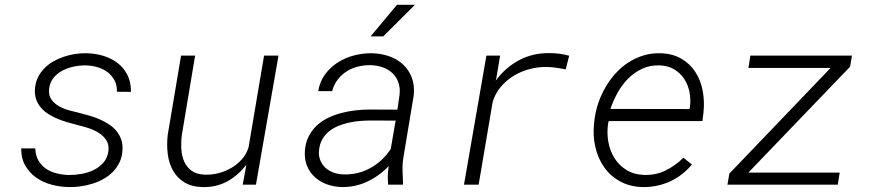

<svg xmlns="http://www.w3.org/2000/svg" viewBox="-20 -756 3561 786"><path d="M423.8 -137.7Q426.8 -164.6 414.8 -182.6Q402.8 -200.7 383.1 -212.9Q363.3 -225.1 339.6 -232.4Q315.9 -239.7 295.9 -244.6Q276.9 -249.5 256.3 -255.4Q235.8 -261.2 216.1 -269.5Q196.3 -277.8 179 -288.6Q161.6 -299.3 148.7 -314Q135.7 -328.6 128.7 -347.4Q121.6 -366.2 123 -390.6Q124.5 -416.5 134.5 -437.5Q144.5 -458.5 160.4 -475.1Q176.3 -491.7 196.8 -503.7Q217.3 -515.6 240.2 -523.4Q263.2 -531.2 286.9 -534.9Q310.5 -538.6 333 -538.1Q369.1 -537.6 402.6 -527.6Q436 -517.6 461.4 -498Q486.8 -478.5 501.7 -449Q516.6 -419.4 516.1 -379.9L458.5 -380.4Q459.5 -407.2 448.7 -427.2Q438 -447.3 420.2 -460.7Q402.3 -474.1 378.9 -481Q355.5 -487.8 331.1 -488.3Q308.1 -488.8 283 -483.6Q257.8 -478.5 236.1 -467.3Q214.4 -456.1 199.2 -437.5Q184.1 -418.9 181.2 -392.6Q178.2 -366.2 190.2 -349.1Q202.1 -332 221.7 -321Q241.2 -310.1 264.4 -304Q287.6 -297.9 307.6 -293Q327.1 -288.1 348.1 -282Q369.1 -275.9 388.9 -267.1Q408.7 -258.3 426.3 -246.8Q443.8 -235.4 456.5 -220Q469.2 -204.6 476.1 -185.1Q482.9 -165.5 481.4 -141.1Q480 -113.8 469.5 -91.8Q459 -69.8 442.6 -53Q426.3 -36.1 404.5 -23.9Q382.8 -11.7 359.1 -4.2Q335.4 3.4 310.3 6.8Q285.2 10.3 261.7 9.8Q225.6 9.3 190.4 -0.2Q155.3 -9.8 127.7 -29.3Q100.1 -48.8 83.3 -78.4Q66.4 -107.9 66.9 -148.4H124.5Q125.5 -119.1 137.5 -98.6Q149.4 -78.1 168.7 -65.2Q188 -52.2 212.6 -46.1Q237.3 -40 263.7 -39.6Q287.1 -39.6 314 -44.2Q340.8 -48.8 364 -60.3Q387.2 -71.8 403.8 -90.8Q420.4 -109.9 423.8 -137.7Z M988.8 -82.5Q955.6 -38.1 910.4 -13.4Q865.2 11.2 809.1 9.8Q764.2 8.8 734.4 -9.8Q704.6 -28.3 688 -58.1Q671.4 -87.9 666.7 -125.7Q662.1 -163.6 666.5 -203.1L721.2 -528.3H778.8L724.1 -201.7Q720.7 -173.3 722.4 -145Q724.1 -116.7 734.4 -94Q744.6 -71.3 764.9 -56.6Q785.2 -42 819.3 -41Q846.2 -40 874.3 -47.1Q902.3 -54.2 927 -68.6Q951.7 -83 970.5 -104.2Q989.3 -125.5 997.6 -153.3L1061 -528.3H1120.1L1027.8 0H973.6Z M1569.3 0Q1566.9 -19 1567.6 -37.8Q1568.4 -56.6 1571.3 -76.2Q1533.2 -36.1 1483.9 -12.7Q1434.6 10.7 1377.9 9.8Q1346.2 8.8 1318.1 -1.5Q1290 -11.7 1269.3 -30.5Q1248.5 -49.3 1237.3 -75.9Q1226.1 -102.5 1228 -136.2Q1230 -169.9 1242.7 -195.8Q1255.4 -221.7 1275.4 -240.7Q1295.4 -259.8 1321.5 -272.7Q1347.7 -285.6 1376.5 -293.2Q1405.3 -300.8 1435.1 -304.2Q1464.8 -307.6 1493.2 -307.6L1606.9 -307.1L1615.7 -367.7Q1618.7 -396.5 1610.8 -418.7Q1603 -440.9 1586.9 -456.3Q1570.8 -471.7 1547.9 -480Q1524.9 -488.3 1497.6 -489.3Q1470.7 -489.7 1445.3 -483.4Q1419.9 -477.1 1398.9 -463.6Q1377.9 -450.2 1362.3 -429.9Q1346.7 -409.7 1339.8 -382.8H1282.7Q1289.1 -421.9 1310.5 -451.2Q1332 -480.5 1362.3 -500Q1392.6 -519.5 1429.2 -529.1Q1465.8 -538.6 1502.9 -538.1Q1541 -537.1 1574 -525.4Q1606.9 -513.7 1630.4 -491.7Q1653.8 -469.7 1665.8 -438.2Q1677.7 -406.7 1673.8 -366.2L1631.3 -110.4Q1627 -83.5 1627.9 -58.1Q1628.9 -32.7 1629.9 -6.3L1629.4 0ZM1386.7 -42Q1416.5 -41 1444.3 -47.9Q1472.2 -54.7 1496.8 -68.4Q1521.5 -82 1542.5 -101.8Q1563.5 -121.6 1579.6 -146L1599.6 -262.2L1500.5 -262.7Q1479.5 -262.7 1456.3 -261Q1433.1 -259.3 1410.2 -254.4Q1387.2 -249.5 1365.7 -240.7Q1344.2 -231.9 1327.4 -218.5Q1310.5 -205.1 1299.6 -186Q1288.6 -167 1286.1 -141.1Q1283.7 -117.7 1291.3 -99.6Q1298.8 -81.5 1312.7 -68.8Q1326.7 -56.2 1345.9 -49.3Q1365.2 -42.5 1386.7 -42ZM1605 -736.3H1678.7L1548.8 -606.9H1497.1Z M2230 -538.6Q2271.5 -538.6 2310.1 -527.8L2295.9 -472.2Q2276.4 -476.1 2256.8 -478.8Q2237.3 -481.4 2217.3 -481.9Q2182.6 -482.4 2147.7 -473.1Q2112.8 -463.9 2082.8 -445.6Q2052.7 -427.2 2029.8 -400.1Q2006.8 -373 1996.6 -337.4L1939.5 0H1879.4L1971.2 -528.3H2027.3L2012.2 -437.5L2009.3 -425.8Q2049.3 -480 2105.5 -509.8Q2161.6 -539.6 2230 -538.6Z M2610.8 9.8Q2557.6 8.3 2518.1 -13.7Q2478.5 -35.6 2453.4 -71.3Q2428.2 -106.9 2417.5 -152.8Q2406.7 -198.7 2411.6 -247.6L2414.1 -269Q2418.5 -302.7 2429.9 -335.9Q2441.4 -369.1 2459 -399.4Q2476.6 -429.7 2500 -455.6Q2523.4 -481.4 2552 -500Q2580.6 -518.6 2613.8 -528.8Q2647 -539.1 2683.6 -538.1Q2733.9 -536.6 2769.5 -515.6Q2805.2 -494.6 2826.9 -460.9Q2848.6 -427.2 2856.7 -384.3Q2864.7 -341.3 2859.9 -295.9L2855.5 -260.3H2471.7L2469.2 -248.5Q2463.9 -211.4 2470.5 -174.8Q2477.1 -138.2 2495.6 -108.6Q2514.2 -79.1 2544.2 -60.3Q2574.2 -41.5 2615.2 -40Q2663.6 -38.1 2703.9 -57.6Q2744.1 -77.1 2777.8 -110.4L2812.5 -82.5Q2774.4 -36.6 2722.2 -12.9Q2669.9 10.7 2610.8 9.8ZM2680.7 -488.3Q2641.1 -489.7 2608.9 -474.6Q2576.7 -459.5 2551.5 -434.3Q2526.4 -409.2 2508.3 -376.5Q2490.2 -343.8 2479 -310.1L2802.7 -309.6L2804.2 -316.9Q2808.6 -348.1 2802.7 -378.4Q2796.9 -408.7 2781 -432.9Q2765.1 -457 2739.7 -472.2Q2714.4 -487.3 2680.7 -488.3Z M3043.5 -49.3H3417.5L3409.7 0H2958L2965.8 -45.4L3380.4 -478H3043.9L3051.8 -528.3H3467.8L3460 -482.9Z"/></svg>

Font: TypoPRO Roboto Mono
Style: Italic
Weight: 300
Designer: Google
Version: Version 2.000986; 2015; ttfautohint (v1.3)